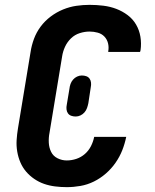

<svg xmlns="http://www.w3.org/2000/svg" viewBox="-20 -763 640 791"><path d="M255 8Q231 8 207 5Q183 2 161.5 -5.5Q140 -13 121 -26Q102 -39 87.5 -56Q73 -73 64 -94Q55 -115 51 -138.5Q47 -162 48.5 -186Q50 -210 54 -234L106 -549Q110 -576 120 -603Q130 -630 147.5 -653.5Q165 -677 189 -695Q213 -713 240 -724Q267 -735 294.5 -739Q322 -743 349 -743Q378 -743 406 -739.5Q434 -736 459 -726.5Q484 -717 505.5 -701Q527 -685 540.5 -662Q554 -639 558.5 -611.5Q563 -584 559 -556Q558 -554 558 -552.5Q558 -551 557 -549H426Q426 -550 426 -550.5Q426 -551 426 -552Q429 -569 425 -585Q421 -601 410 -612.5Q399 -624 382.5 -628.5Q366 -633 349 -633Q329 -633 308.5 -626.5Q288 -620 272.5 -605Q257 -590 248 -570.5Q239 -551 236 -531L184 -216Q180 -196 181 -175.5Q182 -155 190.5 -137.5Q199 -120 217 -111Q235 -102 255 -102Q275 -102 294.5 -108.5Q314 -115 329.5 -128.5Q345 -142 354.5 -160.5Q364 -179 368 -199H500Q494 -170 483.5 -143.5Q473 -117 456 -92.5Q439 -68 416 -48Q393 -28 366.5 -15Q340 -2 311.5 3Q283 8 255 8ZM292 -283Q282 -283 273.5 -286Q265 -289 260 -296Q255 -303 254 -312.5Q253 -322 255 -331L266 -397Q267 -407 270.5 -417Q274 -427 281 -435Q288 -443 297.5 -447.5Q307 -452 317 -452Q327 -452 335.5 -449Q344 -446 349 -439Q354 -432 355 -422.5Q356 -413 354 -404L344 -338Q342 -328 338.5 -318Q335 -308 328 -300Q321 -292 311.5 -287.5Q302 -283 292 -283Z"/></svg>

Font: Iosevka Curly XBdExObl
Style: Regular
Weight: 800
Width: 7
Italic angle: -9°
Monospace: yes
Designer: Belleve Invis
Foundry: Belleve Invis
Version: Version 11.1.0; ttfautohint (v1.8.3)